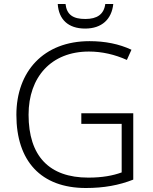

<svg xmlns="http://www.w3.org/2000/svg" viewBox="-20 -931 764 961"><path d="M547 -911H507C500 -859 466 -836 407 -836C346 -836 314 -857 308 -911H269C274 -834 321 -788 406 -788C490 -788 539 -835 547 -911ZM387 -364V-311H589V-68C545 -52 492 -42 422 -42C226 -42 123 -150 123 -357C123 -545 236 -673 425 -673C491 -673 555 -658 615 -631L638 -682C576 -711 506 -725 428 -725C198 -725 62 -573 62 -356C62 -126 184 10 410 10C500 10 576 -4 647 -32V-364Z"/></svg>

Font: Noto Sans Telugu Light
Style: Regular
Weight: 300
Designer: Jelle Bosma - Monotype Design Team
Foundry: Monotype Imaging Inc.
Version: Version 2.005